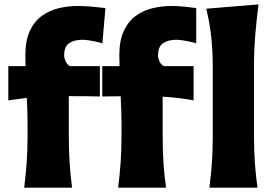

<svg xmlns="http://www.w3.org/2000/svg" viewBox="-20 -871 1262 891"><path d="M92.3 0Q99.6 -59.6 103.8 -116.2Q107.9 -172.9 107.9 -243.2V-298.8Q107.9 -324.2 106.9 -354.5Q106 -384.8 104.5 -417L18.6 -405.3V-564H98.6Q97.7 -592.3 97.7 -613.8Q97.7 -682.6 118.4 -727.3Q139.2 -772 174.3 -797.4Q209.5 -822.8 252.7 -833Q295.9 -843.3 341.3 -843.3Q374 -843.3 412.4 -839.6Q450.7 -835.9 469.2 -833.5L455.1 -669.9Q435.5 -676.3 407 -681.4Q378.4 -686.5 363.8 -686.5Q324.2 -686.5 301 -670.7Q277.8 -654.8 277.8 -614.3Q277.8 -600.1 285.2 -585.2Q292.5 -570.3 305.2 -564H443.4V-423.3Q405.3 -424.3 369.9 -424.6Q334.5 -424.8 299.3 -424.8V-243.2Q299.3 -172.9 303 -116.2Q306.6 -59.6 314.5 0ZM528.3 0Q535.6 -59.6 539.8 -116.2Q543.9 -172.9 543.9 -243.2V-298.8Q543.9 -325.7 542.7 -357.9Q541.5 -390.1 540 -424.3L454.6 -423.3V-564H534.7Q533.7 -592.3 533.7 -613.8Q533.7 -682.6 554.4 -727.3Q575.2 -772 610.1 -797.4Q645 -822.8 688.2 -833Q731.4 -843.3 776.9 -843.3Q806.2 -843.3 840.1 -839.6Q874 -835.9 890.6 -833.5V-669.9Q870.6 -676.3 842.5 -681.4Q814.5 -686.5 799.8 -686.5Q760.3 -686.5 736.8 -670.7Q713.4 -654.8 713.4 -614.3Q713.4 -600.1 720.7 -585.2Q728 -570.3 740.7 -564H878.4V-405.3Q840.3 -412.1 805.2 -416.3Q770 -420.4 734.9 -422.4V-243.2Q734.9 -172.9 738.5 -116.2Q742.2 -59.6 750.5 0ZM951.7 0Q959.5 -60.1 963.4 -116.9Q967.3 -173.8 967.3 -244.6V-560.5Q967.3 -629.4 960.7 -695.8Q954.1 -762.2 937 -830.6L1179.7 -850.6Q1170.9 -783.7 1164.8 -711.4Q1158.7 -639.2 1158.7 -560.5V-244.6Q1158.7 -173.8 1162.6 -116.9Q1166.5 -60.1 1174.8 0Z"/></svg>

Font: Pinar-DS2-FD ExtraBold
Style: Regular
Weight: 800
Designer: Amin Abedi
Version: Version 3.000